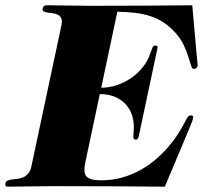

<svg xmlns="http://www.w3.org/2000/svg" viewBox="-76 -700 800 722"><path d="M154.8 -604Q158.7 -621.6 154.5 -630.9Q150.4 -640.1 141.8 -644.5Q133.3 -648.9 122.8 -650.1Q112.3 -651.4 103 -652.8Q93.8 -654.3 88.1 -657.2Q82.5 -660.2 84.5 -668Q85.9 -674.8 89.8 -677.5Q93.8 -680.2 102.1 -680.2Q131.3 -680.2 173.6 -679.2Q215.8 -678.2 270.5 -678.2Q367.7 -678.2 460.7 -678.7Q553.7 -679.2 647 -680.2L663.1 -499Q663.6 -492.7 664.3 -485.1Q665 -477.5 665.8 -470.9Q666.5 -464.4 667 -459.2Q667.5 -454.1 667 -452.1Q666 -447.3 662.1 -444.1Q658.2 -440.9 653.3 -440.9Q646.5 -440.9 642.6 -453.1Q638.7 -465.3 632.8 -484.4Q627 -503.4 616.5 -527.1Q606 -550.8 585.9 -574.2Q563.5 -599.6 539.6 -615.2Q515.6 -630.9 488.5 -639.6Q461.4 -648.4 430.9 -651.9Q400.4 -655.3 365.2 -655.8L304.7 -370.1Q335.9 -370.1 365.2 -380.4Q394.5 -390.6 419.2 -408Q443.8 -425.3 461.9 -448.5Q480 -471.7 488.8 -498Q492.7 -510.3 496.6 -519.5Q500.5 -528.8 508.8 -528.8Q513.2 -528.8 515.4 -526.6Q517.6 -524.4 515.6 -516.1L445.8 -188Q443.8 -179.7 440.9 -177.2Q438 -174.8 433.6 -174.8Q429.2 -174.8 427.5 -177.5Q425.8 -180.2 425.5 -184.6Q425.3 -189 425.8 -194.6Q426.3 -200.2 426.8 -206.1Q429.2 -237.8 421.4 -263.7Q413.6 -289.6 396.7 -307.9Q379.9 -326.2 355.2 -336.2Q330.6 -346.2 299.3 -346.2L244.1 -85.9Q240.7 -68.8 241.5 -56.6Q242.2 -44.4 249 -36.9Q255.9 -29.3 269.3 -25.6Q282.7 -22 304.7 -22Q346.2 -22 382.6 -32.2Q418.9 -42.5 450.2 -59.6Q481.4 -76.7 507.6 -98.9Q533.7 -121.1 554.7 -145Q575.7 -168.9 591.3 -193.1Q606.9 -217.3 617.7 -237.8Q622.1 -247.1 625.2 -252.7Q628.4 -258.3 631.1 -261.2Q633.8 -264.2 636.5 -265.1Q639.2 -266.1 642.6 -266.1Q647 -266.1 649.2 -263.4Q651.4 -260.7 650.4 -256.8Q649.9 -253.4 648.9 -250.5Q647.9 -247.6 645.8 -241.7Q643.6 -235.8 639.6 -226.3Q635.7 -216.8 628.9 -200.2L543.9 2Q440.4 1 337.4 0.5Q234.4 0 127 0Q71.8 0 28.8 1Q-14.2 2 -43.5 2Q-51.8 2 -54.4 -0.5Q-57.1 -2.9 -55.7 -9.8Q-54.2 -18.1 -47.1 -21Q-40 -23.9 -30.5 -25.1Q-21 -26.4 -10 -27.6Q1 -28.8 11.5 -33.4Q22 -38.1 30 -47.4Q38.1 -56.6 42 -74.2Z"/></svg>

Font: XB Zar
Style: Bold Italic
Weight: 700
Italic angle: -12°
Designer: Behnam
Foundry: Irmug
Version: Version 8.005 2009